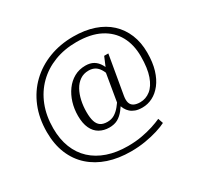

<svg xmlns="http://www.w3.org/2000/svg" viewBox="-172 -881 1280 1242"><g transform="rotate(-30 467.5 -260.5)"><path d="M470 115Q525 115 572.5 106.5Q620 98 659 85.5Q698 73 726 60L739 98Q712 112 670 125Q628 138 577 146.5Q526 155 470 155Q377 155 302 130Q227 105 172.5 56.5Q118 8 88.5 -63Q59 -134 59 -226Q59 -328 93 -411Q127 -494 188.5 -553Q250 -612 333.5 -644Q417 -676 515 -676Q601 -676 668.5 -653Q736 -630 782.5 -587Q829 -544 854 -483.5Q879 -423 879 -347Q879 -274 862.5 -219.5Q846 -165 817 -128Q788 -91 751.5 -72.5Q715 -54 675 -54Q645 -54 624 -61.5Q603 -69 588.5 -82Q574 -95 565 -112Q556 -129 551 -149L545 -147L585 -385L591 -383L627 -468H658L608 -179Q603 -149 609 -129.5Q615 -110 633 -100.5Q651 -91 680 -91Q722 -91 756.5 -118Q791 -145 811 -201.5Q831 -258 831 -347Q831 -434 795.5 -498.5Q760 -563 690 -599Q620 -635 515 -635Q425 -635 350 -606Q275 -577 220.5 -523Q166 -469 136.5 -394Q107 -319 107 -226Q107 -145 132 -81.5Q157 -18 204 25.5Q251 69 318 92Q385 115 470 115ZM425 -49Q385 -49 353 -67Q321 -85 303.5 -122.5Q286 -160 286 -216Q286 -267 300 -313Q314 -359 340.5 -395.5Q367 -432 404.5 -453Q442 -474 489 -474Q525 -474 549.5 -459.5Q574 -445 590.5 -416.5Q607 -388 616 -347L600 -309Q590 -354 575.5 -382Q561 -410 540.5 -423Q520 -436 491 -436Q454 -436 426.5 -417Q399 -398 381.5 -366.5Q364 -335 355 -294.5Q346 -254 346 -210Q346 -167 354.5 -140Q363 -113 382 -100Q401 -87 433 -87Q463 -87 486 -101Q509 -115 529 -139.5Q549 -164 568 -195L586 -178Q560 -135 537.5 -106.5Q515 -78 489 -63.5Q463 -49 425 -49Z"/></g></svg>

Font: Roboto Serif ExtraLight
Style: Regular
Weight: 250
Version: Version 1.007